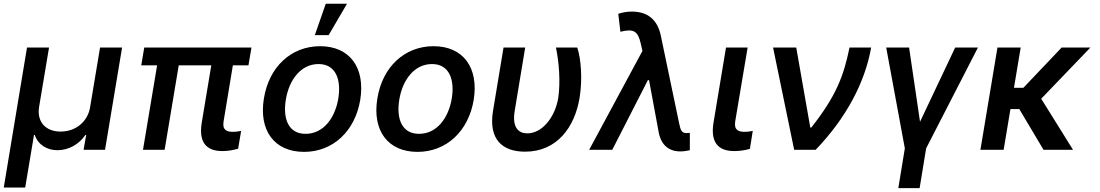

<svg xmlns="http://www.w3.org/2000/svg" viewBox="-30 -799 5866 1024"><path d="M-9.9 201H104.4L151.3 -79.2H155.5C172.6 -27.7 219.5 2.1 276.3 2.1C334.5 2.1 390.3 -27.7 425.4 -79.2H429.7L415.8 0H530.2L621.1 -545.5H503.6L450.6 -227.6C438.2 -150.6 375 -97.3 293.3 -97.3C212 -97.3 166.2 -150.6 178.3 -227.6L231.5 -545.5H114Z M1311.1 -545.5H739.3L723.4 -450.6H807.9L732.6 0H848L923.3 -450.6H1096.9L1045.8 -143.8C1028.4 -34.4 1075.3 6.7 1156.2 6.7C1191.1 6.7 1219.1 0 1240.1 -6L1256 -100.9C1245.4 -98.7 1228.7 -95.9 1212.4 -95.9C1179 -95.9 1154.5 -105.5 1162.6 -152.7L1212 -450.6H1295.1Z M1591.6 11C1746.1 11 1863.6 -99.8 1891.3 -266.3C1919 -437.9 1835.6 -552.6 1677.2 -552.6C1522.4 -552.6 1404.5 -441.8 1377.5 -274.1C1349.4 -103.7 1432.5 11 1591.6 11ZM1494.3 -266.7C1511 -371.1 1573.2 -457.4 1669 -457.4C1760.7 -457.4 1790.5 -375 1774.5 -274.9C1757.5 -170.1 1695.3 -85.2 1599.8 -85.2C1507.5 -85.2 1478 -166.5 1494.3 -266.7ZM1649.1 -611.5H1722.7L1820.7 -779.1H1707.4Z M2196.7 11C2351.2 11 2468.8 -99.8 2496.4 -266.3C2524.1 -437.9 2440.7 -552.6 2282.3 -552.6C2127.5 -552.6 2009.6 -441.8 1982.6 -274.1C1954.5 -103.7 2037.6 11 2196.7 11ZM2099.4 -266.7C2116.1 -371.1 2178.3 -457.4 2274.1 -457.4C2365.8 -457.4 2395.6 -375 2379.6 -274.9C2362.6 -170.1 2300.4 -85.2 2204.9 -85.2C2112.6 -85.2 2083.1 -166.5 2099.4 -266.7Z M2655.5 -545.5 2599.4 -207.4C2574.9 -56.8 2647.4 9.9 2770.6 9.9C2941.8 9.9 3035.2 -121.8 3061.1 -277C3077.4 -376.4 3068.9 -485.8 3048.7 -545.5H2935C2952.1 -464.5 2959.5 -360.8 2947.4 -277C2930.8 -175.8 2862.9 -87.7 2782.3 -87.7C2737.2 -87.7 2700.3 -117.2 2714.8 -206L2771 -545.5Z M3598.4 8.5C3614.7 8.5 3634.9 5.7 3649.1 2.1V-90.6C3644.5 -90.2 3636.4 -89.1 3631 -89.1C3603.7 -89.1 3599.4 -108.7 3592.7 -138.5L3494.3 -609C3476.6 -693.9 3424.4 -737.2 3339.8 -737.2C3310.7 -737.2 3284.8 -731.5 3267.4 -725.1L3278.8 -629.6C3348.7 -647 3372.2 -634.2 3387.4 -566.4L3396.3 -527.3L3112.2 0H3235.4L3425.4 -371.8H3431.5L3483.7 -90.2C3497.2 -24.5 3538 8.5 3598.4 8.5Z M3842 -545.5 3775.2 -143.8C3757.8 -34.4 3805 6.7 3886.4 6.7C3919.7 6.7 3948.2 1.1 3969.5 -5.3L3984.7 -100.9C3974.4 -98.7 3958.1 -95.9 3941.8 -95.9C3908 -95.9 3883.5 -105.5 3891.3 -152.7L3957.4 -545.5Z M4205.6 0H4320C4481.5 -167.6 4583.5 -358.7 4616.1 -545.5H4500.7C4469.5 -392 4428.6 -286.2 4297.2 -119H4291.5L4216.6 -545.5H4093Z M4696.4 -545.5 4795.8 -7.8 4761 204.5H4874.6L4909.4 -7.8L5185.7 -545.5H5064.3L4876.8 -149.5L4818.5 -545.5Z M5413.7 -545.5H5289.8L5198.9 0H5322.8L5359 -217.3H5406.2L5535.5 0H5692.8L5523.1 -272.4L5785.5 -545.5H5632.1L5427.9 -330.6H5377.8Z"/></svg>

Font: Magic Ui Pro Semi Bold
Style: Italic
Weight: 600
Italic angle: -9.39999°
Designer: Stefan Endress, Andreas Faust
Version: Version 1.000;FEAKit 1.0